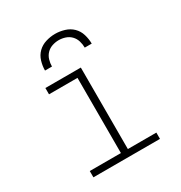

<svg xmlns="http://www.w3.org/2000/svg" viewBox="-175 -877 949 1004"><g transform="rotate(-30 300.0 -375.0)"><path d="M99 0V-38H287V-492H115V-530H329V-38H501V0ZM159 -610Q159 -638 167.5 -666Q176 -694 196 -713.5Q216 -733 244 -741.5Q272 -750 300 -750Q328 -750 356 -741.5Q384 -733 404 -713.5Q424 -694 432.5 -666Q441 -638 441 -610H399Q399 -630 393 -650Q387 -670 373 -684.5Q359 -699 339.5 -705.5Q320 -712 300 -712Q280 -712 260.5 -705.5Q241 -699 227 -684.5Q213 -670 207 -650Q201 -630 201 -610Z"/></g></svg>

Font: Iosevka Slab XLtEx
Style: Regular
Weight: 200
Width: 7
Monospace: yes
Designer: Belleve Invis
Foundry: Belleve Invis
Version: Version 11.1.0; ttfautohint (v1.8.3)